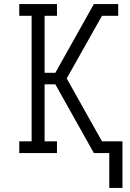

<svg xmlns="http://www.w3.org/2000/svg" viewBox="-20 -755 640 947"><path d="M519 172V0H443L253 -339H200V-58H261V0H75V-58H136V-677H75V-735H261V-677H200V-396H253L443 -735H563V-677H483L309 -368L483 -58H584V172Z"/></svg>

Font: Iosevka Slab Light Extended
Style: Regular
Weight: 300
Width: 7
Monospace: yes
Designer: Belleve Invis
Foundry: Belleve Invis
Version: Version 11.1.0; ttfautohint (v1.8.3)